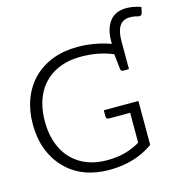

<svg xmlns="http://www.w3.org/2000/svg" viewBox="-123 -975 1054 1098"><g transform="rotate(-15 404.0 -426.5)"><path d="M808 -845 800 -810Q796 -797 784 -797Q778 -797 775 -798Q754 -805 728 -805Q687 -805 667 -775Q647 -745 647 -688V-520H614Q599 -520 598 -533L588 -624Q502 -660 399 -660Q307 -660 240.5 -622.5Q174 -585 139.5 -516.5Q105 -448 105 -355Q105 -262 139.5 -193Q174 -124 239 -86.5Q304 -49 393 -49Q451 -49 498 -61.5Q545 -74 589 -100V-277H463Q456 -277 451.5 -281Q447 -285 447 -291V-330H652V-70Q544 8 390 8Q311 8 245.5 -17Q180 -42 132 -92Q85 -140 59.5 -207.5Q34 -275 34 -357Q34 -437 59 -504Q84 -571 132 -620Q180 -668 246.5 -693.5Q313 -719 394 -719Q493 -719 590 -685V-687V-702Q590 -774 623 -817.5Q656 -861 722 -861Q762 -861 808 -845Z"/></g></svg>

Font: Aleo Light
Style: Regular
Weight: 300
Designer: Alessio Laiso
Foundry: Alessio Laiso
Version: Version 2.000